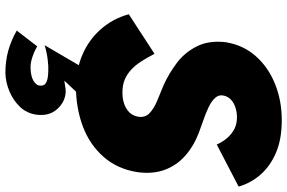

<svg xmlns="http://www.w3.org/2000/svg" viewBox="-192 -566 1039 694"><g transform="rotate(90 327.0 -218.5)"><path d="M174 -258 31 -165Q47 -107 85 -64Q123 -21 176 2Q229 25 292 26Q370 26 436.5 1Q503 -24 547 -74.5Q591 -125 602 -198Q609 -252 593.5 -294.5Q578 -337 543.5 -368Q509 -399 460 -418Q439 -426 414 -434.5Q389 -443 367 -453.5Q345 -464 333 -477.5Q321 -491 325 -508Q328 -523 339.5 -534Q351 -545 368 -550.5Q385 -556 403 -556Q427 -556 445 -547Q463 -538 477.5 -521.5Q492 -505 502 -483L654 -562Q641 -607 610 -642Q579 -677 530.5 -697.5Q482 -718 414 -718Q343 -718 282.5 -693.5Q222 -669 182 -623.5Q142 -578 132 -515Q125 -454 147.5 -410Q170 -366 208.5 -337.5Q247 -309 287 -291Q316 -279 344 -267.5Q372 -256 389 -239.5Q406 -223 401 -197Q397 -178 384.5 -166Q372 -154 354 -148Q336 -142 314 -142Q287 -142 267 -150.5Q247 -159 230.5 -174.5Q214 -190 200.5 -211.5Q187 -233 174 -258ZM260 -61 143 139Q170 131 195.5 128Q221 125 236 126Q247 126 260 128Q273 130 281.5 136Q290 142 289 155Q289 166 278.5 174.5Q268 183 254 186.5Q240 190 226 190Q209 191 187.5 184Q166 177 147 166L90 240Q127 261 164 271Q201 281 244 281Q277 280 309.5 266.5Q342 253 365.5 228.5Q389 204 394 169Q400 123 374 94Q348 65 312 63Q301 63 291 65Q281 67 271 68L388 -56Z"/></g></svg>

Font: Jost ExtraBold
Style: Italic
Weight: 800
Italic angle: -5°
Version: Version 3.710